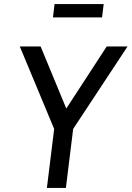

<svg xmlns="http://www.w3.org/2000/svg" viewBox="-20 -930 651 950"><path d="M250 -910H493L485 -844H242ZM212 0 248 -292 78 -700H181L308 -393L508 -700H611L342 -292L306 0Z"/></svg>

Font: Haskoy Medium
Style: Italic
Weight: 500
Designer: Ertekin Erdin
Foundry: Ertekin Erdin
Version: Version 2.000; ttfautohint (v1.8.4.7-5d5b)